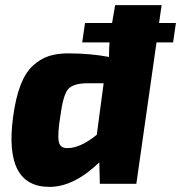

<svg xmlns="http://www.w3.org/2000/svg" viewBox="-20 -720 709 752"><path d="M658 -554H593L514 0H371L369 -84Q269 12 174 12Q-5 12 31 -260Q41 -336 60.5 -386.5Q80 -437 109.5 -463.5Q139 -490 171.5 -500.5Q204 -511 247 -511Q332 -511 407 -497Q407 -534 409 -554H302L313 -630H419L431 -700H613L603 -630H669ZM386 -394H325Q267 -394 247 -371Q227 -348 216 -263Q205 -195 210 -166.5Q215 -138 247 -140Q296 -141 359 -192Z"/></svg>

Font: Ezarion Extra Bold
Style: Italic
Weight: 800
Italic angle: -8°
Designer: Natanael Gama
Version: Version 1.001;PS 001.001;hotconv 1.0.70;makeotf.lib2.5.58329